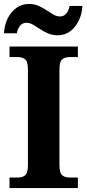

<svg xmlns="http://www.w3.org/2000/svg" viewBox="-20 -949 441 969"><path d="M28 0V-53H70Q92 -53 106.5 -64Q121 -75 121 -118V-596Q121 -639 106.5 -650Q92 -661 70 -661H28V-714H373V-661H331Q309 -661 294.5 -650Q280 -639 280 -596V-118Q280 -75 294.5 -64Q309 -53 331 -53H373V0ZM271 -771Q244 -771 222 -780.5Q200 -790 181.5 -802.5Q163 -815 146.5 -824.5Q130 -834 114 -834Q92 -834 80 -817.5Q68 -801 65 -781H0Q2 -822 18.5 -855.5Q35 -889 62.5 -909Q90 -929 126 -929Q153 -929 174.5 -919.5Q196 -910 214.5 -897.5Q233 -885 249.5 -875.5Q266 -866 282 -866Q304 -866 316 -882.5Q328 -899 331 -919H396Q394 -879 377.5 -845Q361 -811 334 -791Q307 -771 271 -771Z"/></svg>

Font: NotoSerif-Bold
Style: Regular
Weight: 700
Designer: Monotype Design Team
Foundry: Monotype Imaging Inc.
Version: Version 2.007; ttfautohint (v1.8) -l 8 -r 50 -G 200 -x 14 -D